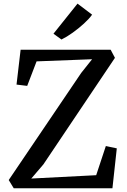

<svg xmlns="http://www.w3.org/2000/svg" viewBox="-20 -1014 686 1034"><path d="M417.5 -621.5 476 -695 177 -683.5 126.5 -551.5 69 -558.5 91 -746H576L599 -702.5L213.5 -128.5L148.5 -52.5L498 -70.5L550 -227.5L609 -215L585.5 0H54L27 -44.5ZM311.5 -801.5H310.5L268 -832.5L397.5 -994.5L476 -935Q460.5 -913 431.8 -886.8Q403 -860.5 370.8 -837.5Q338.5 -814.5 311.5 -801.5Z"/></svg>

Font: Merriweather
Style: Regular
Weight: 400
Designer: Eben Sorkin
Foundry: Eben Sorkin
Version: Version 2.100; ttfautohint (v1.7.19-72a1) -l 8 -r 50 -G 200 